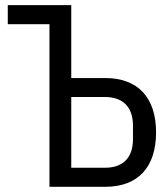

<svg xmlns="http://www.w3.org/2000/svg" viewBox="-20 -718 640 738"><path d="M170.1 0H384.9C509.9 0 579.9 -74.9 579.9 -209.2C579.9 -343 509.9 -418 384.9 -418H253.9V-698.2H9.9V-625H170.1ZM253.9 -73.2V-345.2H383.2C448.9 -345.2 491.1 -310 491.1 -235.1V-182.9C491.1 -108 448.9 -73.2 383.2 -73.2Z"/></svg>

Font: Margiela Mono
Style: Regular
Weight: 400
Designer: Mike Abbink, Paul van der Laan, Pieter van Rosmalen
Foundry: Bold Monday
Version: Version 2.003 2021